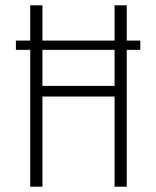

<svg xmlns="http://www.w3.org/2000/svg" viewBox="-20 -704 589 724"><path d="M509 -551V-516H458V0H412V-340H140V0H94V-516H40V-551H94V-684H140V-551H412V-684H458V-551ZM412 -380V-516H140V-380Z"/></svg>

Font: Fira Sans Extra Condensed ExtraLight
Style: Regular
Weight: 275
Width: 1
Designer: Carrois Corporate & Edenspiekermann AG
Foundry: Carrois Corporate GbR & Edenspiekermann AG
Version: Version 4.203